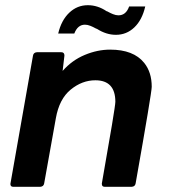

<svg xmlns="http://www.w3.org/2000/svg" viewBox="-20 -719 654 739"><path d="M487 0H383Q372 0 372 -11V-13Q424 -307 424 -327Q424 -410 347 -410Q296 -410 252 -374Q208 -338 195 -264L150 -13Q148 -1 135 0H31Q20 0 20 -11L107 -505Q109 -517 122 -518H216Q228 -518 228 -505L221 -446Q257 -487 306 -507.5Q355 -528 404 -528Q494 -528 535 -477Q564 -441 564 -385Q564 -363 502 -13Q500 -1 487 0ZM426 -585Q389 -585 353 -608Q351 -608 345 -611.5Q339 -615 328 -619.5Q317 -624 307 -624Q279 -624 266 -590H204Q216 -641 246.5 -670Q277 -699 318 -699Q356 -699 390 -676Q392 -676 398 -672.5Q404 -669 415 -664.5Q426 -660 436 -660Q465 -660 477 -694H539Q527 -642 497 -613.5Q467 -585 426 -585Z"/></svg>

Font: YamahaIndonesia935. App
Style: Bold Italic
Weight: 700
Italic angle: -10°
Designer: Dalton Maag Ltd
Foundry: Dalton Maag Ltd
Version: Version 1.002; January 01, 2024; Regular/Italic